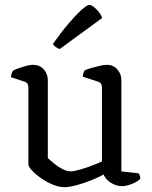

<svg xmlns="http://www.w3.org/2000/svg" viewBox="-20 -767 625 791"><path d="M246 4Q222 4 196 -7Q170 -18 147.5 -34Q125 -50 111 -65.5Q97 -81 97 -90V-407Q97 -426 80 -431L25 -449Q26 -460 29 -467Q32 -474 35 -477Q50 -484 75.5 -492Q101 -500 116 -500Q143 -500 160 -481.5Q177 -463 177 -436V-116Q187 -106 203.5 -92.5Q220 -79 238.5 -70Q257 -61 271 -61Q284 -61 307 -67.5Q330 -74 355.5 -83.5Q381 -93 400 -102V-407Q400 -426 383 -431L321 -451Q323 -469 329 -477Q339 -482 356.5 -487Q374 -492 392 -496Q410 -500 420 -500Q446 -500 463 -481.5Q480 -463 480 -436V-61L551 -53Q558 -44 558 -31Q549 -19 524 -9.5Q499 0 484 0Q458 0 436 -14.5Q414 -29 407 -48Q385 -36 355 -24Q325 -12 295.5 -4Q266 4 246 4ZM226 -565Q216 -568 208.5 -574Q201 -580 198 -586Q231 -633 262 -669.5Q293 -706 316 -726.5Q339 -747 348 -747Q359 -747 377 -729Q395 -711 401 -693Z"/></svg>

Font: Texturina Light
Style: Regular
Weight: 300
Designer: Guillermo Torres Carreño
Foundry: Omnibus-Type
Version: Version 1.002; ttfautohint (v1.8.3)